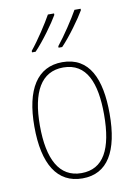

<svg xmlns="http://www.w3.org/2000/svg" viewBox="-87 -823 629 890"><g transform="rotate(-10 227.5 -378.0)"><path d="M356 -759V-766H327C306 -728 258 -655 224 -613V-606H241C281 -647 336 -724 356 -759ZM231 -759V-766H202C181 -728 135 -657 99 -613V-606H116C156 -647 211 -724 231 -759ZM404 -264C404 -428 356 -537 229 -537C111 -537 50 -440 50 -265C50 -88 110 10 229 10C347 10 404 -87 404 -264ZM76 -265C76 -423 125 -512 229 -512C339 -512 378 -413 378 -265C378 -102 332 -15 228 -15C124 -15 76 -107 76 -265Z"/></g></svg>

Font: Noto Sans Lao Condensed Thin
Style: Regular
Weight: 100
Width: 3
Designer: Monotype Design Team
Foundry: Monotype Imaging Inc.
Version: Version 2.003